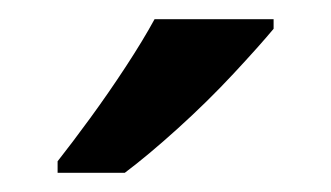

<svg xmlns="http://www.w3.org/2000/svg" viewBox="-20 -786 345 200"><path d="M265 -756Q250 -738 223 -709Q196 -680 165 -652Q134 -624 110 -606H40V-618Q55 -637 74 -663Q93 -689 111 -716.5Q129 -744 141 -766H265Z"/></svg>

Font: Noto Sans Ethiopic Medium
Style: Regular
Weight: 500
Designer: Monotype Design Team
Foundry: Monotype Imaging Inc.
Version: Version 2.102; ttfautohint (v1.8.4.7-5d5b)